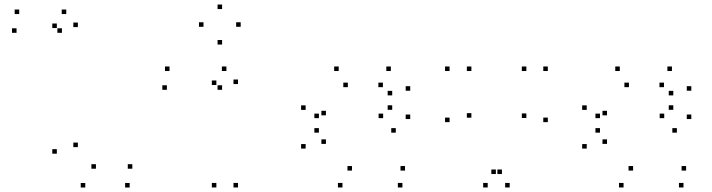

<svg xmlns="http://www.w3.org/2000/svg" viewBox="-20 -817 3140 847"><path d="M552 10.2V-9.8H532V10.2ZM563.7 -72.7V-92.7H543.7V-72.7ZM403.2 -72.7V-92.7H383.2V-72.7ZM323.5 -168V-188H303.5V-168ZM323.5 -697.5V-717.5H303.5V-697.5ZM272.3 -755V-775H252.3V-755ZM64.7 -755V-775H44.7V-755ZM53 -672.2V-692.2H33V-672.2ZM253.2 -672.2V-692.2H233.2V-672.2ZM230.7 -693.3V-713.3H210.7V-693.3ZM230.7 -139V-159H210.7V-139ZM356.2 10.2V-9.8H336.2V10.2Z M1030 10V-10H1010V10ZM1030 -446.2V-466.2H1010V-446.2ZM978.8 -503.7V-523.7H958.8V-503.7ZM727.8 -503.7V-523.7H707.8V-503.7ZM716.2 -420.8V-440.8H696.2V-420.8ZM959.7 -420.8V-440.8H939.7V-420.8ZM934.5 -442V-462H914.5V-442ZM934.5 10V-10H914.5V10ZM1041.8 -698.8V-718.8H1021.8V-698.8ZM959.8 -777V-797H939.8V-777ZM877.7 -698.8V-718.8H857.7V-698.8ZM959.8 -620.5V-640.5H939.8V-620.5Z M1755.2 10V-10H1735.2V10ZM1766.8 -64.5V-84.5H1746.8V-64.5ZM1532.8 -64.5V-84.5H1512.8V-64.5ZM1417.8 -182.2V-202.2H1397.8V-182.2ZM1417.8 -308.2V-328.2H1397.8V-308.2ZM1514.5 -432.5V-452.5H1494.5V-432.5ZM1669.2 -432.5V-452.5H1649.2V-432.5ZM1710.2 -396.2V-416.2H1690.2V-396.2ZM1710.2 -332.5V-352.5H1690.2V-332.5ZM1670.2 -295.8V-315.8H1650.2V-295.8ZM1386.8 -295.8V-315.8H1366.8V-295.8ZM1386.8 -231.8V-251.8H1366.8V-231.8ZM1726 -231.8V-251.8H1706V-231.8ZM1789.7 -291.8V-311.8H1769.7V-291.8ZM1789.7 -416.8V-436.8H1769.7V-416.8ZM1704.2 -503.7V-523.7H1684.2V-503.7ZM1474.2 -503.7V-523.7H1454.2V-503.7ZM1328.3 -332.2V-352.2H1308.3V-332.2ZM1328.3 -161.5V-181.5H1308.3V-161.5ZM1490.8 10V-10H1470.8V10Z M2228.5 10V-10H2208.5V10ZM2396.7 -278.2V-298.2H2376.7V-278.2ZM2396.7 -503.7V-523.7H2376.7V-503.7ZM2302 -503.7V-523.7H2282V-503.7ZM2302 -296.5V-316.5H2282V-296.5ZM2167.5 -49.3V-69.3H2147.5V-49.3ZM2194.2 -49.3V-69.3H2174.2V-49.3ZM2059.5 -297.8V-317.8H2039.5V-297.8ZM2059.5 -503.7V-523.7H2039.5V-503.7ZM1963.3 -503.7V-523.7H1943.3V-503.7ZM1963.3 -278.2V-298.2H1943.3V-278.2ZM2131.5 10V-10H2111.5V10Z M2995.2 10V-10H2975.2V10ZM3006.8 -64.5V-84.5H2986.8V-64.5ZM2772.8 -64.5V-84.5H2752.8V-64.5ZM2657.8 -182.2V-202.2H2637.8V-182.2ZM2657.8 -308.2V-328.2H2637.8V-308.2ZM2754.5 -432.5V-452.5H2734.5V-432.5ZM2909.2 -432.5V-452.5H2889.2V-432.5ZM2950.2 -396.2V-416.2H2930.2V-396.2ZM2950.2 -332.5V-352.5H2930.2V-332.5ZM2910.2 -295.8V-315.8H2890.2V-295.8ZM2626.8 -295.8V-315.8H2606.8V-295.8ZM2626.8 -231.8V-251.8H2606.8V-231.8ZM2966 -231.8V-251.8H2946V-231.8ZM3029.7 -291.8V-311.8H3009.7V-291.8ZM3029.7 -416.8V-436.8H3009.7V-416.8ZM2944.2 -503.7V-523.7H2924.2V-503.7ZM2714.2 -503.7V-523.7H2694.2V-503.7ZM2568.3 -332.2V-352.2H2548.3V-332.2ZM2568.3 -161.5V-181.5H2548.3V-161.5ZM2730.8 10V-10H2710.8V10Z"/></svg>

Font: Monaspace Krypton Dots Var
Style: Regular
Weight: 400
Designer: Riley Cran and the Lettermatic Team
Version: Version 1.100 (Monaspace Krypton Dots)